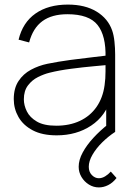

<svg xmlns="http://www.w3.org/2000/svg" viewBox="-20 -575 582 837"><path d="M411 242Q387.5 242 367.5 229.5Q347.5 217 335.2 196.5Q323 176 323 152Q323 122 340.5 89.8Q358 57.5 387 26Q416 -5.5 451 -33L482 0Q451.5 20 425.2 46Q399 72 383 99.8Q367 127.5 367 152Q367 174.5 380.5 188.2Q394 202 411 202Q424.5 202 438.2 193.8Q452 185.5 463 173L488 201Q471.5 222 451.5 232Q431.5 242 411 242ZM227 15Q164 15 122.5 -7Q81 -29 60.5 -65Q40 -101 40 -143Q40 -190.5 60.8 -221.8Q81.5 -253 115 -271Q148.5 -289 187 -297Q234 -306.5 287.8 -313.8Q341.5 -321 387 -326Q432.5 -331 455 -334L440 -324Q442.5 -419.5 405.2 -466.2Q368 -513 274 -513Q206 -513 164.8 -482.8Q123.5 -452.5 107 -390L61 -402Q79 -477 134.8 -516Q190.5 -555 276 -555Q351 -555 401 -524.5Q451 -494 469 -442Q476 -422 479 -393.5Q482 -365 482 -338V0H443V-148L463 -147Q441.5 -70 377.5 -27.5Q313.5 15 227 15ZM225 -27Q283.5 -27 328.2 -48Q373 -69 400.8 -108.8Q428.5 -148.5 436 -204Q440 -232 440 -264Q440 -296 440 -310L462 -293Q435.5 -290.5 388.8 -286.2Q342 -282 290 -275.2Q238 -268.5 196 -258Q171.5 -252 145.5 -239Q119.5 -226 101.8 -202.5Q84 -179 84 -142Q84 -116 97 -89.5Q110 -63 140.8 -45Q171.5 -27 225 -27Z"/></svg>

Font: Manrope ExtraLight ExtraLight
Style: Regular
Weight: 250
Version: Version 4.501